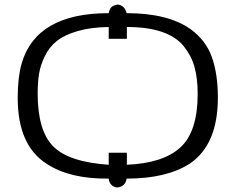

<svg xmlns="http://www.w3.org/2000/svg" viewBox="-20 -770 1041 846"><path d="M58 -339Q58 -428 75 -489Q139 -712 459 -712Q462 -728 469.5 -737Q477 -746 498 -750Q529 -747 538 -712Q720 -712 819 -642Q887 -593 913.5 -518.5Q940 -444 940 -340Q940 -132 816 -49Q714 17 538 17Q532 52 498 56Q483 56 471.5 45Q460 34 459 17Q288 19 186 -48Q58 -129 58 -339ZM146 -358Q146 -194 214.5 -125Q283 -56 459 -44V-97H539V-44Q700 -51 775.5 -121Q851 -191 851 -356Q851 -425 837 -475Q823 -525 789.5 -566.5Q756 -608 693.5 -629.5Q631 -651 539 -651V-599H459V-651Q380 -650 322 -633Q264 -616 230.5 -589.5Q197 -563 177.5 -522.5Q158 -482 152 -444.5Q146 -407 146 -358Z"/></svg>

Font: Coval
Style: Light
Weight: 300
Foundry: Context Ltd
Version: Version 001.000